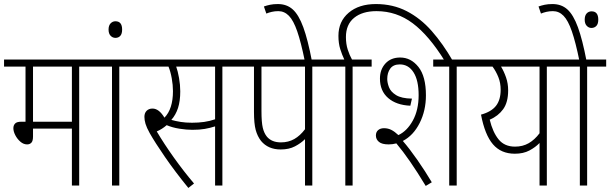

<svg xmlns="http://www.w3.org/2000/svg" viewBox="-20 -916 3013 948"><path d="M371 -587V0H335V-281H143V-242Q143 -220 135 -211.5Q127 -203 114 -203Q96 -203 80.5 -216.5Q65 -230 55.5 -248.5Q46 -267 46 -283Q46 -297 54.5 -306Q63 -315 85 -315H106V-587H0V-622H465V-587ZM335 -587H143V-315H335Z M569 -587V0H533V-587H452V-622H663V-587Z M516 -770Q516 -790 526 -800.5Q536 -811 550 -811Q583 -811 583 -770Q583 -749 574 -739Q565 -729 550 -729Q536 -729 526 -739.5Q516 -750 516 -770Z M1078 -587V0H1042V-292Q1017 -284 991 -279.5Q965 -275 930 -275Q901 -275 866 -280.5Q831 -286 803 -298Q780 -278 754 -267Q790 -206 838.5 -138Q887 -70 938 -10L910 12Q844 -69 794.5 -141Q745 -213 719 -259Q704 -286 698.5 -304.5Q693 -323 693 -339Q693 -358 704 -369Q715 -380 733 -380Q765 -380 792 -335Q834 -378 834 -466Q834 -496 828 -529.5Q822 -563 812 -587H650V-622H1173V-587ZM928 -310Q960 -310 988 -314Q1016 -318 1042 -327V-587H850Q858 -565 864 -531Q870 -497 870 -465Q870 -417 859 -383Q848 -349 826 -324Q847 -318 872 -314Q897 -310 928 -310Z M1522 -587V0H1486V-229Q1466 -209 1436.5 -193.5Q1407 -178 1366 -178Q1304 -178 1269 -220Q1251 -243 1242.5 -274.5Q1234 -306 1234 -364V-587H1160V-622H1617V-587ZM1486 -587H1271V-368Q1271 -312 1277.5 -285Q1284 -258 1298 -241Q1322 -213 1367 -213Q1404 -213 1433 -229.5Q1462 -246 1486 -278Z M1485 -615Q1466 -708 1447.5 -761.5Q1429 -815 1406.5 -838Q1384 -861 1354 -861Q1337 -861 1322 -857.5Q1307 -854 1295 -849L1283 -884Q1297 -889 1313.5 -892.5Q1330 -896 1352 -896Q1396 -896 1425.5 -869.5Q1455 -843 1477.5 -781.5Q1500 -720 1520 -615Z M1685 -587H1604V-622H1680Q1669 -645 1660 -673.5Q1651 -702 1651 -739Q1651 -810 1701.5 -853Q1752 -896 1836 -896Q1920 -896 1988 -861Q2056 -826 2111.5 -763Q2167 -700 2216 -615H2176Q2098 -741 2018 -801Q1938 -861 1839 -861Q1769 -861 1728.5 -828Q1688 -795 1688 -733Q1688 -699 1697 -671Q1706 -643 1718 -622H1815V-587H1721V0H1685Z M1899 -203Q1866 -203 1851 -215.5Q1836 -228 1836 -247Q1836 -264 1847 -273.5Q1858 -283 1876 -283Q1896 -283 1912.5 -274.5Q1929 -266 1947 -249Q1990 -269 2018.5 -321Q2047 -373 2047 -446Q2047 -519 2022 -558.5Q1997 -598 1954 -598Q1922 -598 1907 -577.5Q1892 -557 1892 -526Q1892 -508 1900.5 -485.5Q1909 -463 1935.5 -446.5Q1962 -430 2014 -429L2006 -394Q1937 -397 1896.5 -432Q1856 -467 1856 -528Q1856 -573 1883 -602.5Q1910 -632 1956 -632Q2009 -632 2046 -585.5Q2083 -539 2083 -445Q2083 -370 2052 -308.5Q2021 -247 1969 -220Q2002 -182 2041 -126Q2080 -70 2112 -16L2082 2Q2041 -66 2005 -118Q1969 -170 1937 -208Q1918 -203 1899 -203ZM2235 -587V0H2198V-587H2119V-622H2329V-587Z M2775 -622V-587H2680V0H2644V-210Q2624 -189 2594 -173Q2564 -157 2522 -157Q2454 -157 2414 -203.5Q2374 -250 2355 -350Q2406 -364 2429 -393.5Q2452 -423 2452 -473Q2452 -507 2440.5 -535.5Q2429 -564 2412 -587H2316V-622ZM2398 -325Q2413 -263 2442 -227.5Q2471 -192 2523 -192Q2561 -192 2590.5 -209Q2620 -226 2644 -258V-587H2454Q2468 -564 2478.5 -534Q2489 -504 2489 -470Q2489 -411 2464.5 -377Q2440 -343 2398 -325Z M2879 -587V0H2843V-587H2762V-622H2973V-587ZM2841 -615Q2822 -708 2803.5 -761.5Q2785 -815 2762.5 -838Q2740 -861 2710 -861Q2693 -861 2678 -857.5Q2663 -854 2651 -849L2639 -884Q2653 -889 2669.5 -892.5Q2686 -896 2708 -896Q2752 -896 2781.5 -869.5Q2811 -843 2833.5 -781.5Q2856 -720 2876 -615ZM2867 -819Q2867 -839 2876.5 -849.5Q2886 -860 2901 -860Q2934 -860 2934 -819Q2934 -798 2924.5 -788Q2915 -778 2900 -778Q2887 -778 2877 -788.5Q2867 -799 2867 -819Z"/></svg>

Font: Noto Sans Condensed ExtraLight
Style: Italic
Weight: 200
Width: 3
Italic angle: -12°
Designer: Monotype Design Team
Foundry: Monotype Imaging Inc.
Version: Version 2.013; ttfautohint (v1.8.4.7-5d5b)